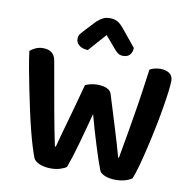

<svg xmlns="http://www.w3.org/2000/svg" viewBox="-89 -918 1011 1013"><g transform="rotate(10 416.0 -411.5)"><path d="M350 -458Q360 -463 377.5 -467.5Q395 -472 414 -472Q446 -472 466.5 -462.5Q487 -453 492 -434Q507 -386 519.5 -345Q532 -304 544 -265.5Q556 -227 567 -189.5Q578 -152 589 -112H593Q605 -176 615 -236Q625 -296 635 -355Q645 -414 653.5 -474Q662 -534 671 -598Q697 -612 728 -612Q756 -612 775.5 -599.5Q795 -587 795 -559Q795 -539 790 -499Q785 -459 776.5 -409Q768 -359 756.5 -302.5Q745 -246 732.5 -192.5Q720 -139 707.5 -93Q695 -47 683 -18Q671 -8 647 -1Q623 6 596 6Q561 6 536.5 -4.5Q512 -15 507 -32Q498 -55 487.5 -86.5Q477 -118 465.5 -155Q454 -192 442 -232.5Q430 -273 419 -315Q408 -274 396.5 -231.5Q385 -189 374 -149.5Q363 -110 352 -75.5Q341 -41 332 -17Q321 -8 298.5 -1Q276 6 249 6Q215 6 189 -4.5Q163 -15 155 -32Q147 -52 135.5 -89Q124 -126 112 -173.5Q100 -221 88 -276Q76 -331 65 -385.5Q54 -440 44.5 -491.5Q35 -543 30 -585Q41 -595 59 -603.5Q77 -612 100 -612Q128 -612 145.5 -599Q163 -586 168 -557Q183 -474 194 -410.5Q205 -347 214.5 -295Q224 -243 232.5 -199Q241 -155 250 -112H255Q266 -155 276.5 -192Q287 -229 298 -268Q309 -307 321.5 -352.5Q334 -398 350 -458ZM417 -738Q392 -709 373 -688.5Q354 -668 333 -643Q304 -644 286.5 -657.5Q269 -671 269 -692Q269 -708 277.5 -719Q286 -730 302 -747L349 -797Q365 -812 381 -820.5Q397 -829 419 -829Q440 -829 456.5 -821.5Q473 -814 493 -790L570 -696Q570 -675 558 -660Q546 -645 521 -645Q504 -645 492.5 -653.5Q481 -662 470 -676Z"/></g></svg>

Font: Baloo Paaji 2 SemiBold
Style: Regular
Weight: 600
Designer: Shuchita Grover, Noopur Datye and Ek Type
Foundry: Ek Type
Version: Version 1.640;hotconv 1.0.111;makeotfexe 2.5.65597; ttfautoh